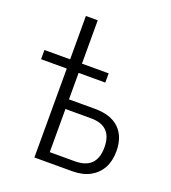

<svg xmlns="http://www.w3.org/2000/svg" viewBox="-130 -802 802 899"><g transform="rotate(20 271.0 -352.5)"><path d="M144 0V-443H16V-489H144V-705H203V-489H336V-443H203V-311H333Q412 -311 453.5 -271Q495 -231 495 -158Q495 -109 475.5 -74Q456 -39 420 -19.5Q384 0 332 0ZM203 -48H328Q382 -48 409 -75Q436 -102 436 -156Q436 -210 409.5 -236.5Q383 -263 330 -263H203Z"/></g></svg>

Font: Nunito Sans 10pt Condensed Light
Style: Regular
Weight: 300
Width: 3
Designer: Vernon Adams
Foundry: Vernon Adams
Version: Version 3.101;gftools[0.9.27]